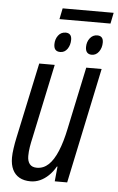

<svg xmlns="http://www.w3.org/2000/svg" viewBox="-56 -837 546 886"><g transform="rotate(5 217.0 -394.0)"><path d="M119.6 9.8Q88.9 9.8 67.9 -2Q46.9 -13.7 35.9 -36.4Q24.9 -59.1 24.9 -91.8Q24.9 -110.4 28.6 -135.5Q32.2 -160.6 37.1 -183.1L112.3 -535.2H184.1L111.3 -191.4Q106 -168.9 102.5 -147.2Q99.1 -125.5 99.1 -106Q99.1 -82 109.9 -68.6Q120.6 -55.2 143.1 -55.2Q173.8 -55.2 197.3 -77.4Q220.7 -99.6 238.5 -142.6Q256.3 -185.5 269 -247.1L330.1 -535.2H401.4L288.6 0H231L237.8 -68.8H234.9Q220.7 -43.9 202.4 -26.4Q184.1 -8.8 163.1 0.5Q142.1 9.8 119.6 9.8ZM187.5 -747.6 197.8 -798.3H434.1L423.8 -747.6ZM204.1 -596.7Q189 -596.7 181.6 -605Q174.3 -613.3 174.3 -629.9Q174.3 -653.8 187.3 -670.9Q200.2 -688 221.7 -688Q234.9 -688 242.2 -680.4Q249.5 -672.9 249.5 -657.2Q249.5 -632.8 237.1 -614.7Q224.6 -596.7 204.1 -596.7ZM350.1 -596.7Q335.9 -596.7 328.4 -605Q320.8 -613.3 320.8 -629.9Q320.8 -653.8 334 -670.9Q347.2 -688 368.2 -688Q381.8 -688 388.9 -680.4Q396 -672.9 396 -657.2Q396 -632.8 383.1 -614.7Q370.1 -596.7 350.1 -596.7Z"/></g></svg>

Font: Open Sans Condensed
Style: Italic
Weight: 400
Width: 3
Italic angle: -12°
Designer: Monotype Design Team
Foundry: Monotype Imaging Inc.
Version: Version 3.000